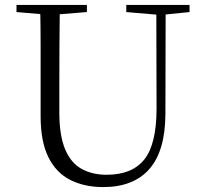

<svg xmlns="http://www.w3.org/2000/svg" viewBox="-20 -745 832 780"><path d="M399 15Q323 15 265.5 -14Q208 -43 176.5 -106.5Q145 -170 145 -273V-389Q145 -474 145 -558Q145 -642 143 -725H223Q222 -643 221.5 -559Q221 -475 221 -389V-288Q221 -196 244 -140Q267 -84 310.5 -59.5Q354 -35 413 -35Q517 -35 566.5 -97.5Q616 -160 616 -304L615 -725H653L652 -281Q651 -131 586.5 -58Q522 15 399 15ZM47 -696V-725H333V-696L197 -685H177ZM493 -696V-725H750V-696L641 -685H622Z"/></svg>

Font: Noto Serif SC ExtraLight Light
Style: Regular
Weight: 300
Version: Version 2.002-H1;hotconv 1.1.0;makeotfexe 2.6.0